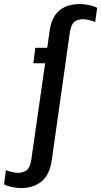

<svg xmlns="http://www.w3.org/2000/svg" viewBox="-105 -748 502 952"><path d="M-0.2 184.5Q-14.5 184.5 -30.4 182.1Q-46.2 179.8 -60.4 175.8Q-74.5 171.8 -84.8 166L-75.8 95.5Q-64.8 100.5 -45.8 104.9Q-26.8 109.2 -15.8 109.2Q6.8 109.2 25.5 97Q44.2 84.8 50.2 43.8L118.8 -434.2H60.5L70.2 -511H129.2L141.2 -596Q148 -643.2 167.9 -672.2Q187.8 -701.2 219.1 -714.6Q250.5 -728 289.2 -728Q303.8 -728 319.9 -725.6Q336 -723.2 351.4 -719.2Q366.8 -715.2 376.8 -708.8L367 -639Q356 -644 337.4 -648.4Q318.8 -652.8 307 -652.8Q280.8 -652.8 263.9 -639.8Q247 -626.8 241 -585L152.2 42.8Q142 118 101.5 151.2Q61 184.5 -0.2 184.5Z"/></svg>

Font: Chivo Medium
Style: Italic
Weight: 500
Italic angle: -8.05°
Designer: Hector Gatti
Foundry: Omnibus-Type
Version: Version 2.002